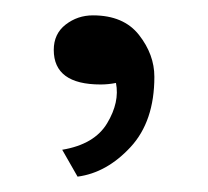

<svg xmlns="http://www.w3.org/2000/svg" viewBox="-20 -110 271 250"><path d="M81 120 61 85Q103 78 119.5 50.5Q136 23 131 -2Q121 0 111 0Q50 0 50 -45Q50 -66 65.5 -78Q81 -90 101 -90Q141 -90 161 -64.5Q181 -39 181 -10Q181 48 150 81.5Q119 115 81 120Z"/></svg>

Font: Red Rose Light
Style: Regular
Weight: 300
Designer: Jaikishan Patel
Version: Version 1.001; ttfautohint (v1.8.3)